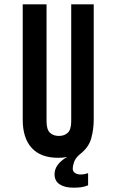

<svg xmlns="http://www.w3.org/2000/svg" viewBox="-20 -720 533 887"><path d="M195 -700V-160Q195 -122 210.5 -107Q226 -92 252 -92Q278 -92 293.5 -107Q309 -122 309 -160V-700H413V-167Q413 -123 401.5 -81Q390 -39 350 -8Q329 9 322.5 28Q316 47 316 58Q316 72 326.5 79Q337 86 351 86Q366 86 372.5 84Q379 82 387 80V136Q370 143 355 145Q340 147 319 147Q279 147 255.5 131.5Q232 116 232 85Q232 39 290 5Q273 9 249 9Q168 9 126.5 -36.5Q85 -82 85 -167V-700Z"/></svg>

Font: Bebas Neue Bold
Style: Regular
Weight: 700
Designer: Ryoichi Tsunekawa & LGV (GE)
Foundry: Free Software Foundation, Inc.
Version: Version 1.003 August 13, 2016